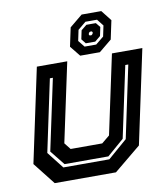

<svg xmlns="http://www.w3.org/2000/svg" viewBox="-83 -810 770 880"><g transform="rotate(-10 302.0 -370.0)"><path d="M100.5 0 19.5 -103 112.5 -540H254L175.5 -172L199.5 -141.5H346.5L383.5 -172L462 -540H603.5L510.5 -103L385.5 0ZM152 -64H366L456 -142L527 -477H513L442.5 -146L364 -78H160L105.5 -146L176 -477H162L91 -142ZM317 -555 278 -603.5 296.5 -690.5 356 -739.5H447.5L486 -690.5L467.5 -603.5L408.5 -555ZM344 -592.5H398L435.5 -623L446 -673L421.5 -704H367.5L330 -673L319.5 -623ZM352 -606.5 335 -628 343.5 -668.5 369.5 -689.5H413.5L430.5 -668.5L422 -628L396 -606.5ZM376 -638.5H384.5L390 -643.5L392 -651L388.5 -655.5H380L374.5 -651L372.5 -643.5Z"/></g></svg>

Font: Tourney Thin
Style: Italic
Weight: 100
Italic angle: -12°
Designer: Tyler Finck
Foundry: Etcetera Type Co
Version: Version 1.015